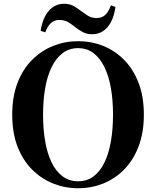

<svg xmlns="http://www.w3.org/2000/svg" viewBox="-20 -982 830 1021"><path d="M196 -818Q207 -888 240 -925Q273 -962 321 -962Q348 -962 368.5 -951.5Q389 -941 406 -927Q425 -913 445.5 -899.5Q466 -886 494 -886Q523 -886 541 -904Q559 -922 570 -954L594 -945Q584 -875 551.5 -837.5Q519 -800 470 -800Q442 -800 422 -810.5Q402 -821 385 -834Q367 -849 345.5 -862.5Q324 -876 295 -876Q269 -876 250.5 -859Q232 -842 221 -810ZM395 19Q326 19 263 -6Q200 -31 150.5 -80.5Q101 -130 73 -203Q45 -276 45 -372Q45 -468 73 -541Q101 -614 150.5 -663.5Q200 -713 263 -738Q326 -763 395 -763Q466 -763 528.5 -738Q591 -713 640 -663.5Q689 -614 717 -541Q745 -468 745 -372Q745 -277 717 -203.5Q689 -130 640 -80.5Q591 -31 528.5 -6Q466 19 395 19ZM395 -18Q443 -18 478 -44.5Q513 -71 536 -119Q559 -167 570 -231.5Q581 -296 581 -372Q581 -448 570 -512Q559 -576 536 -624Q513 -672 478 -699Q443 -726 395 -726Q348 -726 312.5 -699Q277 -672 254 -624Q231 -576 220 -512Q209 -448 209 -372Q209 -296 220 -231.5Q231 -167 254 -119Q277 -71 312.5 -44.5Q348 -18 395 -18Z"/></svg>

Font: Noto Serif JP ExtraBold
Style: Regular
Weight: 800
Designer: Ryoko NISHIZUKA 西塚涼子 (kana & ideographs); Frank Grießhammer (Latin, Greek & Cyrillic); Wenlong ZHANG 张文龙 (bopomofo); San
Foundry: Adobe
Version: Version 2.003-H1;hotconv 1.1.1;makeotfexe 2.6.0